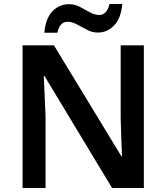

<svg xmlns="http://www.w3.org/2000/svg" viewBox="-20 -941 833 961"><path d="M700 0H541L203 -560H199Q201 -515 203.5 -464Q206 -413 208 -360V0H93V-714H250L588 -158H591Q589 -197 587 -249.5Q585 -302 584 -351V-714H700ZM202 -777Q208 -848 242 -884Q276 -920 326 -920Q354 -920 380 -906.5Q406 -893 430 -879.5Q454 -866 477 -866Q515 -866 528 -921H592Q586 -851 552 -814.5Q518 -778 469 -778Q442 -778 416 -791.5Q390 -805 365.5 -818.5Q341 -832 318 -832Q279 -832 267 -777Z"/></svg>

Font: Noto Sans Medefaidrin SemiBold
Style: Regular
Weight: 600
Designer: Dalton Maag Ltd
Foundry: Dalton Maag Ltd
Version: Version 1.002; ttfautohint (v1.8.4.7-5d5b)